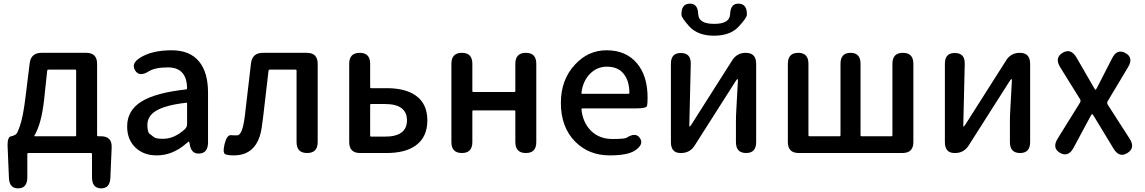

<svg xmlns="http://www.w3.org/2000/svg" viewBox="-20 -840 6288 1054"><path d="M81 194Q31 195 29 136L22 -31Q19 -92 43 -92Q48 -92 67 -102Q74 -106 88 -145Q107 -196 121 -315L143 -493Q150 -550 208 -550H453Q513 -550 513 -490V-97Q513 -92 518 -92H534Q595 -92 593 -31L586 135Q584 195 534 194Q485 193 485 133V5Q485 0 480 0H135Q130 0 130 5V133Q130 193 81 194ZM169 -96Q166 -92 171 -92H393Q398 -92 398 -97V-453Q398 -458 393 -458H247Q240 -458 239 -451L222 -291Q207 -159 169 -96Z M840 13Q768 13 723 -30.5Q678 -74 678 -146Q678 -234 756.5 -282.5Q835 -331 1001 -349Q1007 -350 1007 -356Q1005 -470 902 -470Q831 -470 796 -448Q745 -416 722 -453Q698 -491 749 -523Q814 -564 922 -564Q1023 -564 1073 -502Q1122 -443 1122 -331V-59Q1122 0 1075 3Q1029 7 1021 -51L1020 -56Q1019 -63 1017 -63Q1015 -63 1001 -51Q927 13 840 13ZM875 -78Q937 -78 995 -131Q1007 -142 1007 -159V-272Q1007 -277 1002 -276Q889 -263 837 -232Q789 -203 789 -154Q789 -115 801.5 -105.5Q814 -96 825 -87Q836 -78 875 -78Z M1263 13Q1234 13 1217.5 7Q1201 1 1213 -50Q1226 -101 1249 -98Q1254 -97 1282 -97Q1311 -97 1324 -203L1358 -493Q1365 -550 1423 -550H1664Q1724 -550 1724 -490V-60Q1724 0 1666 0Q1608 0 1608 -60V-453Q1608 -458 1603 -458H1462Q1455 -458 1454 -451L1425 -202Q1421 -172 1417 -142Q1395 13 1263 13Z M1957 0Q1897 0 1897 -60V-490Q1897 -550 1955 -550Q2012 -550 2012 -490V-361Q2012 -356 2017 -356H2102Q2206 -356 2263 -315Q2326 -270 2326 -179Q2326 -88 2263 -42Q2206 0 2102 0ZM2012 -95Q2012 -90 2017 -90H2093Q2214 -90 2214 -179.5Q2214 -269 2093 -269H2017Q2012 -269 2012 -264Z M2516 0Q2458 0 2458 -60V-490Q2458 -550 2516 -550Q2573 -550 2573 -490V-340Q2573 -335 2578 -335H2804Q2809 -335 2809 -340V-490Q2809 -550 2867 -550Q2924 -550 2924 -490V-60Q2924 0 2867 0Q2809 0 2809 -60V-229Q2809 -234 2804 -234H2578Q2573 -234 2573 -229V-60Q2573 0 2516 0Z M3327 13Q3212 13 3137 -63Q3059 -142 3059 -275Q3059 -403 3137 -486Q3209 -564 3310 -564Q3417 -564 3477 -492Q3535 -423 3535 -304Q3535 -273 3532 -259Q3529 -245 3473 -245H3177Q3172 -245 3172 -240Q3179 -167 3224.5 -122Q3270 -77 3342 -77Q3410 -77 3420 -84Q3470 -116 3493 -82Q3516 -47 3466 -14Q3426 13 3327 13ZM3172 -330Q3171 -325 3176 -325H3430Q3435 -325 3435 -330Q3435 -396 3403.5 -435Q3372 -474 3312 -474Q3258 -474 3220 -436Q3179 -395 3172 -330Z M3716 0Q3663 0 3663 -60V-490Q3663 -550 3718 -549Q3774 -549 3772 -488L3764 -150Q3764 -145 3766 -145Q3768 -145 3776 -157L3999 -508Q4025 -550 4074 -550Q4131 -550 4131 -490V-60Q4131 0 4076 0Q4020 0 4020 -60V-174Q4020 -205 4022 -236L4031 -401Q4031 -406 4028.5 -406Q4026 -406 4018 -394L3794 -42Q3768 0 3719 0ZM3763 -696Q3722 -742 3721 -758Q3719 -818 3765 -820Q3811 -822 3813 -762Q3815 -709 3900.5 -709Q3986 -709 3988 -762Q3990 -822 4036 -820Q4082 -818 4080 -758Q4079 -742 4037 -696Q3990 -644 3900 -644Q3810 -644 3763 -696Z M4365 0Q4305 0 4305 -60V-490Q4305 -550 4362 -550Q4418 -550 4418 -490V-97Q4418 -92 4423 -92H4589Q4594 -92 4594 -97V-490Q4594 -550 4649 -550Q4704 -550 4704 -490V-97Q4704 -92 4709 -92H4874Q4879 -92 4879 -97V-490Q4879 -550 4937 -550Q4994 -550 4994 -490V-60Q4994 0 4934 0Z M5220 0Q5167 0 5167 -60V-490Q5167 -550 5222 -549Q5278 -549 5276 -488L5268 -150Q5268 -145 5270 -145Q5272 -145 5280 -157L5503 -508Q5529 -550 5578 -550Q5635 -550 5635 -490V-60Q5635 0 5580 0Q5524 0 5524 -60V-174Q5524 -205 5526 -236L5535 -401Q5535 -406 5532.5 -406Q5530 -406 5522 -394L5298 -42Q5272 0 5223 0Z M5799 -1Q5754 -27 5786 -79L5909 -277Q5915 -287 5908 -297L5800 -471Q5768 -522 5813 -550Q5858 -577 5889 -525L5985 -359Q5992 -347 5994 -347Q5996 -347 6002 -358L6085 -520Q6112 -574 6158 -549Q6204 -524 6173 -472L6061 -285Q6055 -274 6062 -264L6181 -79Q6214 -28 6169 0Q6124 28 6093 -24L5985 -202Q5978 -214 5975.5 -214Q5973 -214 5967 -203L5873 -28Q5844 25 5799 -1Z"/></svg>

Font: Resource Han Rounded CN Medium
Style: Regular
Weight: 500
Designer: Cyano Hao (round all glyphs); Ryoko NISHIZUKA 西塚涼子 (kana, bopomofo & ideographs); Paul D. Hunt (Latin, Greek & Cyrillic)
Foundry: Cyano Hao
Version: 0.990